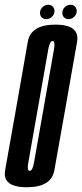

<svg xmlns="http://www.w3.org/2000/svg" viewBox="-50 -783 345 807"><path d="M62.5 4Q-4.5 4 -23 -26Q-33 -42 -28.5 -67.5Q-16 -139 19.5 -337.5Q54 -535.5 66.8 -607.5Q79.5 -679.5 183 -679.5Q249.5 -679.5 268 -649.5Q278.5 -633 274 -607.5Q261 -535 226.5 -337.5Q191 -139 178.5 -67.5Q166 4 62.5 4ZM75 -65Q87 -65 93 -100Q99 -135 135 -337.5Q171 -542 177 -576.5Q182 -605.5 174 -610Q172.5 -610.5 171 -610.5Q159 -610.5 153 -576.2Q147 -542 111 -337.5Q75 -135 69 -100Q63.5 -70 71.5 -65.5Q73 -65 75 -65ZM144.5 -702.5Q132.5 -702.5 125.2 -710Q118 -717.5 118 -729Q118 -743 128.8 -753Q139.5 -763 153 -763Q164 -763 171.5 -755.5Q179 -748 179 -736.5Q179 -722.5 168.2 -712.5Q157.5 -702.5 144.5 -702.5ZM238 -702.5Q226.5 -702.5 219.2 -710Q212 -717.5 212 -729Q212 -743 222.5 -753Q233 -763 246.5 -763Q258 -763 265.2 -755.5Q272.5 -748 272.5 -736.5Q272.5 -722.5 261.8 -712.5Q251 -702.5 238 -702.5Z"/></svg>

Font: Anybody UltraCondensed Medium
Style: Italic
Weight: 500
Width: 1
Italic angle: -10°
Designer: Tyler Finck
Foundry: Etcetera Type Company
Version: Version 1.010; ttfautohint (v1.8.3) -l 8 -r 50 -G 200 -x 14 